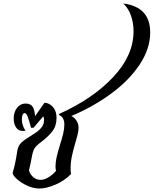

<svg xmlns="http://www.w3.org/2000/svg" viewBox="-20 -1083 886 1107"><path d="M391 -414Q409 -406 421 -387.5Q433 -369 433 -345Q433 -321 415 -262Q402 -218 394.5 -182.5Q387 -147 387 -110Q387 -91 390 -80Q351 -40 298.5 -18Q246 4 207 4Q173 4 137 -12.5Q101 -29 77 -51Q53 -73 53 -86Q66 -130 72.5 -169Q79 -208 80 -215Q85 -244 104 -261.5Q123 -279 169 -307Q199 -325 216.5 -344.5Q234 -364 234 -391Q234 -405 229 -412L173 -346H159Q147 -393 139 -412Q131 -431 122 -431Q115 -431 110.5 -421.5Q106 -412 106 -395Q106 -361 127 -329Q122 -328 111 -328Q86 -328 72.5 -348.5Q59 -369 59 -399Q59 -437 78.5 -461.5Q98 -486 127 -486Q157 -486 168.5 -467Q180 -448 182 -413L236 -490H247Q274 -482 290 -460Q306 -438 306 -403Q306 -357 281.5 -325.5Q257 -294 218 -265Q188 -242 179 -227.5Q170 -213 164 -181Q157 -142 147 -100Q154 -77 172 -61.5Q190 -46 213 -46Q236 -46 260 -61Q284 -76 303 -98Q300 -109 300 -123Q300 -148 306.5 -177Q313 -206 326 -248Q338 -286 344.5 -313.5Q351 -341 351 -364Q351 -385 344 -399Q337 -413 318 -422L323 -427Q516 -514 633 -639Q750 -764 750 -903Q750 -950 735.5 -992Q721 -1034 691 -1063Q846 -1043 846 -896Q846 -803 786 -712Q726 -621 622.5 -544.5Q519 -468 391 -414Z"/></svg>

Font: Charmonman
Style: Bold
Weight: 700
Designer: Ekaluck Peanpanawate
Foundry: Cadson Demak Co.,Ltd.
Version: Version 1.000; ttfautohint (v1.6)